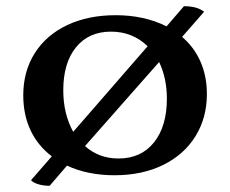

<svg xmlns="http://www.w3.org/2000/svg" viewBox="-20 -556 742 619"><path d="M647 -253Q647 -176 610 -116.5Q573 -57 505.5 -24Q438 9 349 9Q263 9 196 -22L140 43Q120 43 103.5 38Q87 33 80 25L147 -52Q102 -86 78.5 -136Q55 -186 55 -249Q55 -326 92 -384.5Q129 -443 196.5 -475Q264 -507 353 -507Q445 -507 517 -471L573 -536Q616 -536 638 -518L567 -437Q606 -404 626.5 -357Q647 -310 647 -253ZM184 -265Q184 -189 216 -131L456 -407Q407 -454 338 -454Q266 -454 225 -403.5Q184 -353 184 -265ZM518 -238Q518 -304 493 -356L254 -85Q299 -45 362 -45Q435 -45 476.5 -97Q518 -149 518 -238Z"/></svg>

Font: Vollkorn SC SemiBold
Style: Regular
Weight: 600
Designer: Friedrich Althausen
Foundry: Friedrich Althausen
Version: Version 4.015